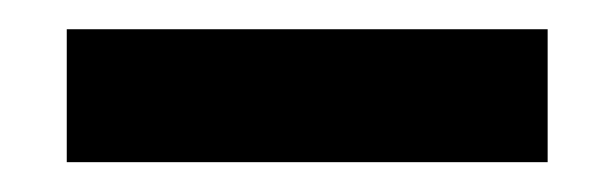

<svg xmlns="http://www.w3.org/2000/svg" viewBox="-20 -758 416 130"><path d="M350.8 -648.2H25.2V-738.2H350.8Z"/></svg>

Font: Be Vietnam Pro Variable Thin
Style: Regular
Weight: 100
Designer: Lam Bao, Tony Le, Vietanh Nguyen
Foundry: Yellow Type Foundry
Version: Version 1.002